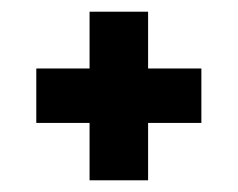

<svg xmlns="http://www.w3.org/2000/svg" viewBox="-20 -471 407 328"><path d="M133 -163V-451H233V-163ZM42 -261V-354H324V-261Z"/></svg>

Font: Bricolage Grotesque 24pt Condensed SemiBold
Style: Regular
Weight: 600
Width: 3
Designer: Mathieu Triay
Foundry: Atelier Triay
Version: Version 1.001;gftools[0.9.33.dev8+g029e19f]